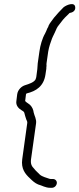

<svg xmlns="http://www.w3.org/2000/svg" viewBox="-20 -752 379 916"><path d="M158 -422 153 -384C151 -379 152 -379 150 -374C143 -359 117 -351 101 -346C83 -341 65 -324 62 -302L58 -269C55 -249 69 -234 83 -226C87 -224 95 -219 96 -214C99 -203 101 -194 105 -183C108 -176 111 -172 110 -165L86 8C80 53 100 78 123 99C134 110 147 122 162 128C181 133 196 144 220 144H227C239 144 249 135 251 123C253 112 244 102 233 102H225C223 102 220 102 216 101C202 96 181 91 170 81C161 71 150 63 143 53C132 42 125 31 128 8L152 -163C155 -183 144 -200 141 -214C139 -230 133 -242 123 -252C115 -259 107 -262 100 -270L104 -302C104 -303 105 -304 106 -305V-306C153 -317 189 -341 197 -397L201 -424C201 -428 201 -433 202 -438C202 -442 201 -446 202 -450L210 -506C211 -515 216 -532 218 -539C223 -551 226 -565 232 -577C239 -590 245 -605 251 -618C255 -627 267 -639 272 -647C282 -661 297 -676 310 -688C311 -689 311 -690 312 -690C326 -692 340 -700 339 -716C338 -746 296 -728 283 -717C268 -702 251 -684 238 -668C231 -657 217 -642 212 -630C211 -625 209 -621 206 -617C202 -608 200 -601 195 -592C182 -570 172 -536 168 -506L160 -450C159 -442 159 -430 158 -422Z"/></svg>

Font: PolanStronk
Style: Ita
Weight: 500
Version: Version 1.0